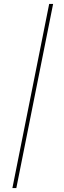

<svg xmlns="http://www.w3.org/2000/svg" viewBox="-20 -762 326 976"><path d="M43 194 230 -742H250L63 194Z"/></svg>

Font: Montserrat Thin Thin
Style: Italic
Weight: 250
Italic angle: -11.3°
Version: Version 9.000